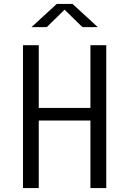

<svg xmlns="http://www.w3.org/2000/svg" viewBox="-20 -961 660 981"><path d="M178 0V-345H442V0H523V-730H442V-409.5H178V-730H97.5V0ZM141 -822.5H219L310 -911.5L401 -822.5H479.5L350.5 -941H270Z"/></svg>

Font: Monaspace Argon Light
Style: Regular
Weight: 300
Designer: Riley Cran & the Lettermatic Team
Foundry: Lettermatic
Version: Version 1.000 (Monaspace Argon)